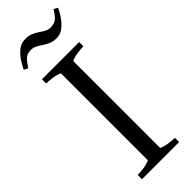

<svg xmlns="http://www.w3.org/2000/svg" viewBox="-298 -937 960 960"><g transform="rotate(-45 181.5 -457.0)"><path d="M50 0V-30Q64 -30 90 -33Q116 -36 138 -46V-661Q116 -671 90 -674Q64 -677 50 -677V-707H313V-677Q299 -677 273.5 -674Q248 -671 225 -661V-46Q248 -36 273.5 -33Q299 -30 313 -30V0ZM40 -794 19 -805Q28 -824 43 -847.5Q58 -871 79.5 -889Q101 -907 126 -908Q152 -910 171 -902.5Q190 -895 205 -884.5Q220 -874 235 -866Q250 -858 268 -859Q297 -861 311.5 -876.5Q326 -892 339 -914L360 -903Q352 -885 336.5 -861.5Q321 -838 300 -820Q279 -802 253 -800Q228 -799 209 -806.5Q190 -814 175 -824.5Q160 -835 144.5 -843Q129 -851 111 -850Q82 -848 68 -831.5Q54 -815 40 -794Z"/></g></svg>

Font: Joan
Style: Regular
Weight: 400
Designer: Paolo Biagini
Version: Version 1.001; ttfautohint (v1.8.4.7-5d5b);gftools[0.9.30]